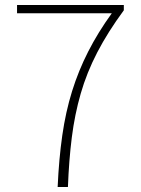

<svg xmlns="http://www.w3.org/2000/svg" viewBox="-20 -746 561 766"><path d="M210 0Q215 -112 228.5 -206Q242 -300 267.5 -382Q293 -464 332 -540.5Q371 -617 426 -693H48V-726H474V-705Q410 -618 368 -537Q326 -456 302 -372.5Q278 -289 266.5 -198Q255 -107 251 0Z"/></svg>

Font: Noto Sans SC Thin Thin
Style: Regular
Weight: 250
Version: Version 2.004-H2;hotconv 1.0.118;makeotfexe 2.5.65603